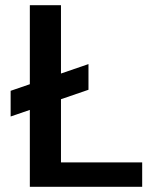

<svg xmlns="http://www.w3.org/2000/svg" viewBox="-20 -720 613 740"><path d="M21 -271V-370L321 -473V-374ZM95 0V-700H215V-94H528V0Z"/></svg>

Font: DM Sans 17pt SemiBold
Style: Regular
Weight: 600
Version: Version 4.004;gftools[0.9.30]